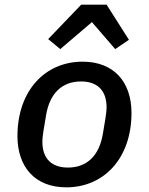

<svg xmlns="http://www.w3.org/2000/svg" viewBox="-20 -793 640 825"><path d="M329 -773 187 -625 239 -582 375 -698 475 -582 534 -622 438 -773ZM265 12C426 12 545 -112 545 -308C545 -440 470 -528 335 -528C174 -528 55 -404 55 -208C55 -76 130 12 265 12ZM272 -73C204 -73 162 -109 162 -185C162 -197 164 -213 167 -232L178 -298C193 -389 244 -443 328 -443C396 -443 438 -407 438 -331C438 -319 436 -303 433 -284L422 -218C407 -127 356 -73 272 -73Z"/></svg>

Font: IBM Mono Medium
Style: Italic
Weight: 500
Italic angle: -9°
Monospace: yes
Designer: Mike Abbink, Paul van der Laan, Pieter van Rosmalen
Foundry: Bold Monday
Version: Version 2.3